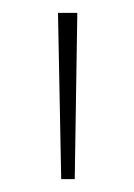

<svg xmlns="http://www.w3.org/2000/svg" viewBox="-20 -734 208 298"><path d="M100 -714 96 -456H75L70 -714Z"/></svg>

Font: Noto Sans Lao Looped UI SmCd Thin
Style: Regular
Weight: 100
Width: 4
Designer: Mark Frömberg, Ben Mitchell
Foundry: The Fontpad Ltd
Version: Version 1.001